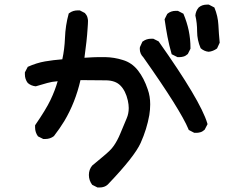

<svg xmlns="http://www.w3.org/2000/svg" viewBox="-20 -788 1040 847"><path d="M386.7 -57.6Q399.4 -68.4 424.3 -88.9Q449.2 -109.4 461.9 -121.6Q474.6 -133.8 482.4 -145.5Q498 -168 510.7 -198.7Q523.4 -229.5 539.1 -266.6Q547.9 -287.1 547.9 -311.5Q547.9 -326.2 543.9 -344.7Q534.2 -387.7 510.7 -411.1Q489.3 -432.6 449.2 -433.6L335 -434.6Q312.5 -335.9 263.7 -253.9Q244.1 -221.7 217.8 -187.5Q201.2 -174.8 179.7 -174.8Q176.8 -174.8 170.9 -174.8L147.5 -186.5Q134.8 -204.1 134.8 -225.6Q134.8 -228.5 134.8 -235.4Q182.6 -304.7 202.6 -346.7Q222.7 -388.7 234.4 -429.7Q208 -427.7 188.5 -421.9Q163.1 -415 137.7 -407.2Q117.2 -409.2 102.5 -421.9Q89.8 -438.5 89.8 -460Q89.8 -462.9 89.8 -468.8L102.5 -493.2Q141.6 -510.7 178.7 -517.1Q215.8 -523.4 254.9 -526.4Q264.6 -570.3 266.6 -620.1Q268.6 -675.8 283.2 -728.5L286.1 -730.5Q301.8 -742.2 323.2 -742.2Q326.2 -742.2 332 -742.2L354.5 -730.5Q363.3 -720.7 365.7 -711.4Q368.2 -702.1 368.2 -696.3Q368.2 -690.4 367.7 -681.6Q367.2 -672.9 366.2 -659.2Q363.3 -611.3 352.5 -533.2Q396.5 -536.1 416.5 -536.1Q436.5 -536.1 443.4 -536.1Q484.4 -535.2 521.5 -523.4Q561.5 -511.7 588.4 -477.5Q615.2 -443.4 631.8 -393.6Q642.6 -363.3 642.6 -328.1Q642.6 -304.7 638.7 -280.3Q627.9 -218.8 600.6 -157.7Q573.2 -96.7 455.1 26.4Q441.4 39.1 418.9 39.1Q416 39.1 410.2 39.1L386.7 27.3Q372.1 7.8 372.1 -16.1Q372.1 -40 386.7 -57.6ZM596.7 -572.3Q596.7 -579.1 597.7 -581.1L608.4 -604.5L610.4 -605.5Q626 -617.2 647.5 -617.2Q650.4 -617.2 656.2 -617.2L679.7 -605.5Q864.3 -344.7 894.5 -244.1L895.5 -240.2L882.8 -215.8Q873 -207 863.8 -204.6Q854.5 -202.1 848.6 -202.1Q842.8 -202.1 836.9 -202.1L812.5 -214.8L811.5 -217.8Q776.4 -302.7 612.3 -535.2Q596.7 -550.8 596.7 -572.3ZM755.9 -740.2Q758.8 -740.2 764.6 -740.2L789.1 -727.5Q804.7 -690.4 812.5 -653.3Q820.3 -616.2 820.3 -575.2V-573.2L808.6 -549.8Q798.8 -541 789.6 -538.6Q780.3 -536.1 774.4 -536.1Q768.6 -536.1 762.7 -536.1L737.3 -548.8Q725.6 -589.8 718.8 -626Q711.9 -662.1 706.1 -703.1L717.8 -726.6Q733.4 -740.2 755.9 -740.2ZM865.2 -575.2Q849.6 -611.3 849.6 -648.9Q849.6 -686.5 841.8 -719.7Q843.8 -740.2 856.4 -754.9Q871.1 -767.6 892.6 -767.6Q895.5 -767.6 901.4 -767.6L925.8 -754.9Q941.4 -716.8 943.4 -678.2Q945.3 -639.6 949.2 -599.6L937.5 -574.2Q919.9 -561.5 900.4 -559.6Q880.9 -561.5 865.2 -575.2Z"/></svg>

Font: JasonHandwriting2
Style: SemiBold
Weight: 600
Version: Version 1.04.7